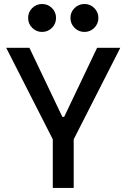

<svg xmlns="http://www.w3.org/2000/svg" viewBox="-20 -930 626 950"><path d="M241.2 0V-240.7L10.7 -693.4H125.5L288.6 -351.6H297.4L460.4 -693.4H575.2L344.7 -240.7V0ZM397.9 -772Q369.1 -772 348.9 -792.2Q328.6 -812.5 328.6 -841.3Q328.6 -870.1 348.9 -890.1Q369.1 -910.2 397.9 -910.2Q426.3 -910.2 446.5 -890.1Q466.8 -870.1 466.8 -841.3Q466.8 -812.5 446.5 -792.2Q426.3 -772 397.9 -772ZM188 -772Q159.7 -772 139.4 -792.2Q119.1 -812.5 119.1 -841.3Q119.1 -870.1 139.4 -890.1Q159.7 -910.2 188 -910.2Q216.8 -910.2 237.1 -890.1Q257.3 -870.1 257.3 -841.3Q257.3 -812.5 237.1 -792.2Q216.8 -772 188 -772Z"/></svg>

Font: Caskaydia Cove Medium
Style: Regular
Weight: 500
Monospace: yes
Designer: Aaron Bell
Foundry: Saja Typeworks
Version: Version 4.300; ttfautohint (v1.8.3)